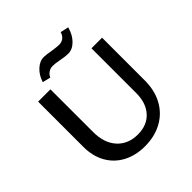

<svg xmlns="http://www.w3.org/2000/svg" viewBox="-229 -1024 1191 1191"><g transform="rotate(-45 367.0 -428.5)"><path d="M88 -261V-658H196V-283Q196 -187 246.5 -131.5Q297 -76 382 -76Q463 -76 509.5 -127Q556 -178 556 -265V-658H649V-283Q649 -196 613.5 -130.5Q578 -65 512.5 -29Q447 7 361 7Q280 7 218 -26Q156 -59 122 -119.5Q88 -180 88 -261ZM194 -723Q208 -769 240 -799Q272 -829 308 -829Q329 -829 366 -822Q374 -821 395 -818Q416 -815 431 -815Q452 -815 468.5 -827.5Q485 -840 492 -864L546 -852Q532 -800 500 -768Q468 -736 431 -736Q407 -736 365 -744Q330 -751 308 -751Q288 -751 271.5 -740Q255 -729 247 -710Z"/></g></svg>

Font: Ysabeau Semibold
Style: Regular
Weight: 600
Designer: Christian Thalmann (Catharsis Fonts)
Version: Version 0.003